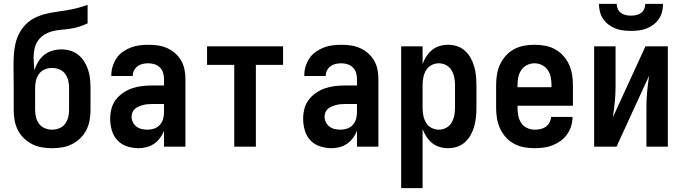

<svg xmlns="http://www.w3.org/2000/svg" viewBox="-20 -760 3540 995"><path d="M250 8Q223 8 196.5 3.5Q170 -1 146.5 -13Q123 -25 103.5 -44Q84 -63 72 -87Q60 -111 55.5 -137.5Q51 -164 51 -191V-305Q51 -335 50.5 -364Q50 -393 50 -422Q50 -451 52 -479.5Q54 -508 60.5 -535.5Q67 -563 80.5 -588.5Q94 -614 114 -634Q134 -654 159.5 -667Q185 -680 212.5 -687Q240 -694 268 -698Q296 -702 324 -706.5Q352 -711 379.5 -718Q407 -725 434 -735V-639Q413 -629 391 -622Q369 -615 346 -611.5Q323 -608 299.5 -606Q276 -604 253.5 -598.5Q231 -593 211 -581Q191 -569 177.5 -550Q164 -531 159 -508Q154 -485 154 -462Q154 -445 155.5 -428.5Q157 -412 158 -396Q165 -418 177.5 -439Q190 -460 208.5 -475Q227 -490 250.5 -497Q274 -504 298 -504Q321 -504 344 -497.5Q367 -491 385.5 -476Q404 -461 416.5 -441Q429 -421 436.5 -398.5Q444 -376 446.5 -352.5Q449 -329 449 -305V-191Q449 -164 444.5 -137.5Q440 -111 428 -87Q416 -63 396.5 -44Q377 -25 353.5 -13Q330 -1 303.5 3.5Q277 8 250 8ZM250 -88Q269 -88 287.5 -95.5Q306 -103 317.5 -118.5Q329 -134 333.5 -153Q338 -172 338 -191V-305Q338 -324 333.5 -343Q329 -362 317.5 -377.5Q306 -393 287.5 -400.5Q269 -408 250 -408Q231 -408 212.5 -400.5Q194 -393 182.5 -377.5Q171 -362 166.5 -343Q162 -324 162 -305V-191Q162 -172 166.5 -153Q171 -134 182.5 -118.5Q194 -103 212.5 -95.5Q231 -88 250 -88Z M698 8Q668 8 638.5 -1.5Q609 -11 588.5 -33Q568 -55 559.5 -84.5Q551 -114 551 -144Q551 -171 557.5 -196.5Q564 -222 580 -243Q596 -264 618 -279Q640 -294 665 -302.5Q690 -311 716.5 -314Q743 -317 769 -317H830V-351Q830 -368 825 -383.5Q820 -399 808.5 -410.5Q797 -422 781 -427Q765 -432 749 -432Q734 -432 720 -429Q706 -426 694 -417.5Q682 -409 675 -395.5Q668 -382 668 -368V-366H557V-371Q557 -394 564 -416.5Q571 -439 584 -458.5Q597 -478 616.5 -491.5Q636 -505 657.5 -513.5Q679 -522 702.5 -525Q726 -528 749 -528Q774 -528 798.5 -524.5Q823 -521 845.5 -511Q868 -501 887 -484.5Q906 -468 918.5 -446.5Q931 -425 936 -400.5Q941 -376 941 -351V0H830V-82Q822 -62 809 -44.5Q796 -27 778.5 -15Q761 -3 740 2.5Q719 8 698 8ZM746 -88Q763 -88 780 -94Q797 -100 809 -113.5Q821 -127 825.5 -144.5Q830 -162 830 -180V-221H769Q757 -221 745.5 -220Q734 -219 722.5 -216Q711 -213 700 -208.5Q689 -204 680 -196.5Q671 -189 666.5 -178Q662 -167 662 -155Q662 -140 669 -126Q676 -112 688.5 -103Q701 -94 716 -91Q731 -88 746 -88Z M1194 0V-424H1053V-520H1447V-424H1306V0Z M1698 8Q1668 8 1638.5 -1.5Q1609 -11 1588.5 -33Q1568 -55 1559.5 -84.5Q1551 -114 1551 -144Q1551 -171 1557.5 -196.5Q1564 -222 1580 -243Q1596 -264 1618 -279Q1640 -294 1665 -302.5Q1690 -311 1716.5 -314Q1743 -317 1769 -317H1830V-351Q1830 -368 1825 -383.5Q1820 -399 1808.5 -410.5Q1797 -422 1781 -427Q1765 -432 1749 -432Q1734 -432 1720 -429Q1706 -426 1694 -417.5Q1682 -409 1675 -395.5Q1668 -382 1668 -368V-366H1557V-371Q1557 -394 1564 -416.5Q1571 -439 1584 -458.5Q1597 -478 1616.5 -491.5Q1636 -505 1657.5 -513.5Q1679 -522 1702.5 -525Q1726 -528 1749 -528Q1774 -528 1798.5 -524.5Q1823 -521 1845.5 -511Q1868 -501 1887 -484.5Q1906 -468 1918.5 -446.5Q1931 -425 1936 -400.5Q1941 -376 1941 -351V0H1830V-82Q1822 -62 1809 -44.5Q1796 -27 1778.5 -15Q1761 -3 1740 2.5Q1719 8 1698 8ZM1746 -88Q1763 -88 1780 -94Q1797 -100 1809 -113.5Q1821 -127 1825.5 -144.5Q1830 -162 1830 -180V-221H1769Q1757 -221 1745.5 -220Q1734 -219 1722.5 -216Q1711 -213 1700 -208.5Q1689 -204 1680 -196.5Q1671 -189 1666.5 -178Q1662 -167 1662 -155Q1662 -140 1669 -126Q1676 -112 1688.5 -103Q1701 -94 1716 -91Q1731 -88 1746 -88Z M2059 215V-520H2170V-429Q2178 -450 2190 -468.5Q2202 -487 2219 -501Q2236 -515 2258 -521.5Q2280 -528 2302 -528Q2326 -528 2349 -520.5Q2372 -513 2390 -496.5Q2408 -480 2419.5 -459Q2431 -438 2437.5 -415Q2444 -392 2446.5 -368Q2449 -344 2449 -320V-200Q2449 -176 2446.5 -152Q2444 -128 2437.5 -105Q2431 -82 2419.5 -61Q2408 -40 2390 -23.5Q2372 -7 2349 0.5Q2326 8 2302 8Q2280 8 2258 1.5Q2236 -5 2219 -19Q2202 -33 2190 -51.5Q2178 -70 2170 -91V215ZM2254 -88Q2274 -88 2292 -97.5Q2310 -107 2320 -124Q2330 -141 2334 -160.5Q2338 -180 2338 -200V-320Q2338 -340 2334 -359.5Q2330 -379 2320 -396Q2310 -413 2292 -422.5Q2274 -432 2254 -432Q2234 -432 2216 -422.5Q2198 -413 2188 -396Q2178 -379 2174 -359.5Q2170 -340 2170 -320V-200Q2170 -180 2174 -160.5Q2178 -141 2188 -124Q2198 -107 2216 -97.5Q2234 -88 2254 -88Z M2750 8Q2722 8 2695 3Q2668 -2 2644 -15Q2620 -28 2601.5 -48.5Q2583 -69 2571.5 -94Q2560 -119 2555.5 -146Q2551 -173 2551 -200V-320Q2551 -347 2555.5 -374.5Q2560 -402 2571.5 -426.5Q2583 -451 2601.5 -471.5Q2620 -492 2644 -505Q2668 -518 2695.5 -523Q2723 -528 2750 -528Q2777 -528 2804.5 -523Q2832 -518 2856 -505Q2880 -492 2898.5 -471.5Q2917 -451 2928.5 -426.5Q2940 -402 2944.5 -374.5Q2949 -347 2949 -320V-212H2662V-200Q2662 -180 2666 -160Q2670 -140 2681 -123Q2692 -106 2711 -97Q2730 -88 2750 -88Q2765 -88 2780 -91Q2795 -94 2807.5 -102.5Q2820 -111 2827.5 -125Q2835 -139 2836 -154H2947Q2947 -130 2940 -107Q2933 -84 2919 -64Q2905 -44 2885.5 -30Q2866 -16 2843.5 -7Q2821 2 2797.5 5Q2774 8 2750 8ZM2662 -308H2838V-320Q2838 -340 2834 -360Q2830 -380 2818.5 -397Q2807 -414 2788.5 -423Q2770 -432 2750 -432Q2730 -432 2711.5 -423Q2693 -414 2681.5 -397Q2670 -380 2666 -360Q2662 -340 2662 -320Z M3059 0V-520H3170V-312Q3170 -272 3166 -231.5Q3162 -191 3156 -152L3325 -520H3441V0H3330V-208Q3330 -248 3334 -288.5Q3338 -329 3344 -368L3175 0ZM3250 -600Q3229 -600 3208.5 -602.5Q3188 -605 3169 -612.5Q3150 -620 3133.5 -632.5Q3117 -645 3105.5 -662Q3094 -679 3089 -699Q3084 -719 3084 -740H3176Q3176 -726 3181.5 -713.5Q3187 -701 3198 -693Q3209 -685 3222.5 -682Q3236 -679 3250 -679Q3264 -679 3277.5 -682Q3291 -685 3302 -693Q3313 -701 3318.5 -713.5Q3324 -726 3324 -740H3416Q3416 -719 3411 -699Q3406 -679 3394.5 -662Q3383 -645 3366.5 -632.5Q3350 -620 3331 -612.5Q3312 -605 3291.5 -602.5Q3271 -600 3250 -600Z"/></svg>

Font: Iosevka Term Curly
Style: Bold
Weight: 700
Designer: Belleve Invis
Foundry: Belleve Invis
Version: Version 32.3.0